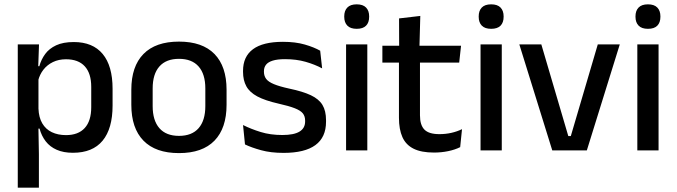

<svg xmlns="http://www.w3.org/2000/svg" viewBox="-20 -694 3122 886"><path d="M316.5 11Q273 11 241.8 -2.8Q210.5 -16.5 191 -41.8Q171.5 -67 162.5 -100.5H130L157.5 -193Q159 -152 175 -124.8Q191 -97.5 219.2 -84Q247.5 -70.5 284.5 -70.5Q341 -70.5 371 -103.2Q401 -136 401 -199.5V-293Q401 -355.5 371.2 -388Q341.5 -420.5 284.5 -420.5Q250.5 -420.5 224 -407.5Q197.5 -394.5 180.2 -372.2Q163 -350 156 -321.5L133 -388.5H161.5Q170 -419.5 188.5 -444.8Q207 -470 239.2 -485Q271.5 -500 320.5 -500Q408 -500 453.8 -445Q499.5 -390 499.5 -284.5V-207Q499.5 -100.5 453.5 -44.8Q407.5 11 316.5 11ZM62 172V-489H160L156 -374.5L157.5 -345.5V-140.5L157 -121.5L159.5 17V172Z M806 12.5Q698 12.5 642 -45Q586 -102.5 586 -210.5V-280Q586 -387.5 642 -444.8Q698 -502 806 -502Q914 -502 969.8 -444.8Q1025.5 -387.5 1025.5 -280V-210.5Q1025.5 -102.5 969.8 -45Q914 12.5 806 12.5ZM806 -67Q865.5 -67 896.5 -102.5Q927.5 -138 927.5 -204.5V-286Q927.5 -352 896.5 -387.2Q865.5 -422.5 806 -422.5Q746.5 -422.5 715.5 -387.2Q684.5 -352 684.5 -286V-204.5Q684.5 -138 715.5 -102.5Q746.5 -67 806 -67Z M1288.5 11.5Q1229.5 11.5 1185 -0.8Q1140.5 -13 1110.5 -27.5L1101.5 -117Q1138.5 -98.5 1183 -84.8Q1227.5 -71 1283 -71Q1336.5 -71 1362.2 -86.8Q1388 -102.5 1388 -133.5V-137.5Q1388 -157.5 1377.5 -170.8Q1367 -184 1340.2 -194.5Q1313.5 -205 1264.5 -216Q1203 -230 1167.5 -249Q1132 -268 1116.8 -295.8Q1101.5 -323.5 1101.5 -362.5V-367Q1101.5 -433 1147.5 -467Q1193.5 -501 1285.5 -501Q1343.5 -501 1386.5 -488.5Q1429.5 -476 1457.5 -460L1466.5 -378.5Q1433 -396.5 1390.2 -408.8Q1347.5 -421 1295.5 -421Q1260 -421 1238.5 -414.2Q1217 -407.5 1207.5 -395.2Q1198 -383 1198 -366V-362.5Q1198 -344 1208 -330.2Q1218 -316.5 1243.8 -305.8Q1269.5 -295 1315.5 -285Q1377.5 -272 1414.5 -254.5Q1451.5 -237 1468 -209.8Q1484.5 -182.5 1484.5 -139.5V-132Q1484.5 -60.5 1435.5 -24.5Q1386.5 11.5 1288.5 11.5Z M1577 0V-489H1675V0ZM1626 -561Q1597 -561 1582.8 -575.8Q1568.5 -590.5 1568.5 -616.5V-618.5Q1568.5 -644.5 1582.8 -659.2Q1597 -674 1626 -674Q1655 -674 1669.2 -659.2Q1683.5 -644.5 1683.5 -618.5V-616.5Q1683.5 -590 1669.2 -575.5Q1655 -561 1626 -561Z M1982.5 10Q1924 10 1888.5 -7.8Q1853 -25.5 1837 -61.2Q1821 -97 1821 -150.5V-449.5H1918V-162Q1918 -117 1938.5 -96Q1959 -75 2007.5 -75Q2036.5 -75 2063 -81Q2089.5 -87 2112 -98L2103.5 -15Q2079.5 -3 2048 3.5Q2016.5 10 1982.5 10ZM1744.5 -405V-483H2107.5L2099 -405ZM1822 -474.5 1821.5 -609 1919.5 -620.5 1915.5 -474.5Z M2197.5 0V-489H2295.5V0ZM2246.5 -561Q2217.5 -561 2203.2 -575.8Q2189 -590.5 2189 -616.5V-618.5Q2189 -644.5 2203.2 -659.2Q2217.5 -674 2246.5 -674Q2275.5 -674 2289.8 -659.2Q2304 -644.5 2304 -618.5V-616.5Q2304 -590 2289.8 -575.5Q2275.5 -561 2246.5 -561Z M2614 -66 2738.5 -489H2840L2688 0H2528.5L2376.5 -489H2478L2602.5 -66Z M2921 0V-489H3019V0ZM2970 -561Q2941 -561 2926.8 -575.8Q2912.5 -590.5 2912.5 -616.5V-618.5Q2912.5 -644.5 2926.8 -659.2Q2941 -674 2970 -674Q2999 -674 3013.2 -659.2Q3027.5 -644.5 3027.5 -618.5V-616.5Q3027.5 -590 3013.2 -575.5Q2999 -561 2970 -561Z"/></svg>

Font: Anek Gurmukhi Medium
Style: Regular
Weight: 500
Designer: Sarang Kulkarni (Gurmukhi), Yesha Goshar (Latin)
Foundry: Ek Type
Version: Version 1.003